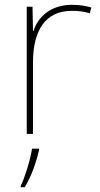

<svg xmlns="http://www.w3.org/2000/svg" viewBox="-20 -556 415 797"><path d="M278 -536C193 -536 138 -488 119 -427H117L115 -528H91V0H117V-297C117 -428 167 -511 278 -511C308 -511 328 -508 353 -501L359 -525C335 -532 310 -536 278 -536ZM142 67V61H113C107 104 82 185 66 215V221H83C111 174 130 119 142 67Z"/></svg>

Font: Noto Sans Devanagari UI Thin
Style: Regular
Weight: 100
Designer: Jelle Bosma - Monotype Design Team
Foundry: Monotype Imaging Inc.
Version: Version 2.004